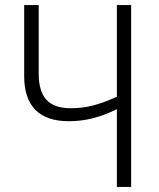

<svg xmlns="http://www.w3.org/2000/svg" viewBox="-20 -734 623 754"><path d="M439 0V-305Q389 -281 344 -269.5Q299 -258 250 -258Q163 -258 119 -302.5Q75 -347 75 -434V-714H132V-444Q132 -376 162 -342.5Q192 -309 258 -309Q305 -309 346.5 -320Q388 -331 439 -354V-714H495V0Z"/></svg>

Font: Noto Sans UI NarrowLight
Style: Regular
Weight: 300
Width: 4
Designer: Monotype Design Team
Foundry: Monotype Imaging Inc.
Version: Version 1.001